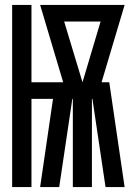

<svg xmlns="http://www.w3.org/2000/svg" viewBox="-20 -755 540 775"><path d="M29 0V-735H107V-423H235L142 -735H483L390 -423H421L483 0H406L353 -356H351V0H274V-356H272L219 0H142L194 -356H107V0ZM313 -423 386 -668H239Z"/></svg>

Font: Iosevka Curly
Style: Bold
Weight: 700
Monospace: yes
Designer: Belleve Invis
Foundry: Belleve Invis
Version: Version 22.1.2; ttfautohint (v1.8.4)